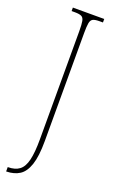

<svg xmlns="http://www.w3.org/2000/svg" viewBox="-181 -755 619 1036"><g transform="rotate(20 128.5 -237.0)"><path d="M8 240V215H9Q50 215 74.5 196.5Q99 178 109.5 134Q120 90 120 16V-606Q120 -645 116.5 -663.5Q113 -682 101 -688Q89 -694 64 -694H44V-714H224V-694H204Q179 -694 167 -688Q155 -682 151.5 -663.5Q148 -645 148 -606V15Q148 102 131.5 151Q115 200 84.5 219.5Q54 239 10 240Z"/></g></svg>

Font: Noto Serif Khmer ExtraCondensed Thin
Style: Regular
Weight: 100
Width: 2
Designer: Danh Hong and the Monotype Design Team
Foundry: Monotype Imaging Inc.
Version: Version 2.004; ttfautohint (v1.8.4.7-5d5b)